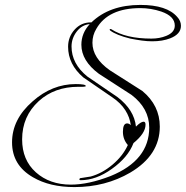

<svg xmlns="http://www.w3.org/2000/svg" viewBox="-20 -673 756 781"><path d="M283 88Q182 88 114 48Q29 -1 29 -94Q29 -188 113 -261Q192 -331 288 -331Q329 -331 329 -323Q329 -319 299 -320Q202 -320 138 -262Q70 -200 70 -106Q70 -22 126 28Q182 78 268 78Q340 78 430 43Q587 -21 587 -154Q587 -232 515 -287L382 -373Q311 -426 311 -491Q311 -538 345 -575Q313 -572 292 -544.5Q271 -517 271 -484Q271 -414 335 -362L458 -278Q526 -226 533 -158Q553 -178 564 -178Q572 -178 572 -166Q572 -131 523 -91Q501 -33 435 14Q371 60 308 60Q303 60 303 57Q303 51 311 51L349 45Q396 32 438 -3.5Q480 -39 500 -83Q480 -106 480 -137Q480 -171 497 -171Q505 -171 512 -164Q508 -196 489.5 -225Q471 -254 437 -277L319 -358Q257 -411 257 -483Q257 -523 283.5 -552.5Q310 -582 350 -582H352Q426 -653 551 -653Q659 -653 701 -604Q716 -588 716 -568Q716 -534 672 -517Q641 -505 599 -505Q579 -505 557 -508Q535 -511 510 -516Q453 -530 428 -549Q426 -551 426 -552Q426 -555 429 -555Q432 -555 433 -554Q492 -516 596 -516Q629 -516 656 -527Q691 -541 691 -569Q691 -607 636 -626Q594 -640 551 -640Q420 -640 372 -556Q356 -530 356 -499Q356 -437 427 -387L559 -303Q630 -244 630 -158Q630 -42 510 29Q409 88 283 88Z"/></svg>

Font: Love Light
Style: Regular
Weight: 400
Designer: Robert E. Leuschke
Foundry: Robert E. Leuschke
Version: Version 1.010; ttfautohint (v1.8.3)